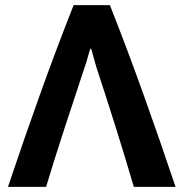

<svg xmlns="http://www.w3.org/2000/svg" viewBox="-20 -718 712 746"><path d="M500 8H662Q600 -177 536.5 -354Q473 -531 407 -698H266Q200 -531 136.5 -354Q73 -177 11 8H159Q194 -107 231.5 -222Q269 -337 306 -448Q316 -475 322.5 -501Q329 -527 333 -531Q337 -521 342.5 -499.5Q348 -478 357 -449Q393 -340 429 -225.5Q465 -111 500 8Z"/></svg>

Font: Repo Bold
Style: Bold
Weight: 700
Designer: Stefan Peev
Foundry: Context Ltd
Version: Version 1.502